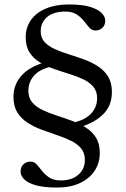

<svg xmlns="http://www.w3.org/2000/svg" viewBox="-20 -715 565 863"><path d="M237 128Q177.5 128 141.2 117.8Q105 107.5 88.8 91Q72.5 74.5 72.5 56.5Q72.5 36 85 23.8Q97.5 11.5 118 11.5Q133.5 11.5 145 24.2Q156.5 37 169.5 53.8Q182.5 70.5 202 83.2Q221.5 96 253 96Q302.5 96 332 70.5Q361.5 45 361.5 3.5Q361.5 -28 344 -48.5Q326.5 -69 298 -82.8Q269.5 -96.5 235.2 -108Q201 -119.5 166.8 -132.2Q132.5 -145 103.8 -163.5Q75 -182 57.8 -210Q40.5 -238 40.5 -280Q40.5 -336 78.5 -377.2Q116.5 -418.5 196 -439L211.5 -416Q157.5 -403.5 132.5 -374.5Q107.5 -345.5 107.5 -307Q107.5 -275 124.8 -254.8Q142 -234.5 170.8 -220.8Q199.5 -207 233.8 -196Q268 -185 302.2 -172.5Q336.5 -160 365 -142.2Q393.5 -124.5 411 -97Q428.5 -69.5 428.5 -27.5Q428.5 18 405 53.2Q381.5 88.5 338.5 108.2Q295.5 128 237 128ZM416.5 -273.5Q416.5 -305.5 399 -325.8Q381.5 -346 353 -359.2Q324.5 -372.5 290.2 -383Q256 -393.5 221.8 -405.5Q187.5 -417.5 159 -434.8Q130.5 -452 113 -479Q95.5 -506 95.5 -547Q95.5 -592 119.2 -625.2Q143 -658.5 186.8 -676.8Q230.5 -695 289.5 -695Q350 -695 385.5 -684Q421 -673 437 -656.5Q453 -640 453 -622Q453 -602.5 440.5 -590.2Q428 -578 408 -578Q392.5 -578 381.2 -591Q370 -604 357 -620.8Q344 -637.5 324.5 -650.2Q305 -663 273.5 -663Q220.5 -663 191.8 -638.5Q163 -614 163 -575Q163 -545 180.2 -526.2Q197.5 -507.5 226 -494.5Q254.5 -481.5 288.8 -471Q323 -460.5 357.2 -448Q391.5 -435.5 420 -417.2Q448.5 -399 465.8 -371Q483 -343 483 -301Q483 -238 440.2 -198Q397.5 -158 326 -140L305.5 -163Q361 -174.5 388.8 -203.8Q416.5 -233 416.5 -273.5Z"/></svg>

Font: Newsreader 36pt
Style: Regular
Weight: 400
Designer: Hugues Gentile
Foundry: Production Type
Version: Version 1.003